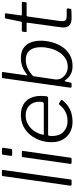

<svg xmlns="http://www.w3.org/2000/svg" viewBox="606 -1388 792 2045"><g transform="rotate(-90 1002.5 -366.0)"><path d="M113 -13Q112 -4 110 -2Q108 0 98 0H61Q53 0 49.5 -3.5Q46 -7 47 -14L149 -732Q151 -739 152.5 -740.5Q154 -742 160 -742H205Q217 -742 214 -729Z M345 -13Q344 -4 341.5 -2Q339 0 330 0H293Q285 0 281.5 -3.5Q278 -7 279 -14L351 -520Q352 -527 354 -528.5Q356 -530 361 -530H407Q413 -530 415.5 -526.5Q418 -523 417 -517ZM439 -649Q438 -641 435 -637Q432 -633 423 -633H375Q368 -633 365.5 -638Q363 -643 365 -650L376 -728Q378 -742 390 -742H439Q444 -742 447.5 -737.5Q451 -733 450 -726Z M728 10Q662 10 613 -18Q564 -46 537 -96Q510 -146 510 -213Q510 -275 529.5 -333.5Q549 -392 586.5 -438.5Q624 -485 677.5 -512.5Q731 -540 799 -540Q863 -540 908.5 -515Q954 -490 978.5 -442Q1003 -394 1003 -326Q1003 -312 1002 -297.5Q1001 -283 999 -267Q998 -260 993 -255Q988 -250 980 -250H589Q582 -250 579 -241.5Q576 -233 576 -205Q576 -130 620.5 -86.5Q665 -43 734 -43Q790 -43 833.5 -65.5Q877 -88 911 -132Q915 -136 918.5 -135.5Q922 -135 925 -133L956 -114Q965 -110 959 -100Q929 -62 893.5 -37.5Q858 -13 817 -1.5Q776 10 728 10ZM919 -296Q929 -296 935 -304Q941 -312 941 -343Q941 -408 902 -448.5Q863 -489 797 -489Q738 -489 693.5 -460.5Q649 -432 622 -387.5Q595 -343 588 -296Z M1104 0Q1096 0 1093 -4.5Q1090 -9 1091 -17L1192 -732Q1193 -738 1195 -740Q1197 -742 1202 -742H1249Q1255 -742 1256.5 -738Q1258 -734 1257 -728L1222 -481Q1221 -471 1224 -471Q1227 -471 1234 -478Q1243 -485 1265.5 -500Q1288 -515 1324 -527.5Q1360 -540 1407 -540Q1471 -540 1511.5 -512.5Q1552 -485 1571.5 -437.5Q1591 -390 1591 -329Q1591 -271 1575 -211Q1559 -151 1526.5 -101Q1494 -51 1443 -20.5Q1392 10 1322 10Q1274 10 1242.5 -5Q1211 -20 1193.5 -39Q1176 -58 1169 -70Q1166 -75 1162 -73Q1158 -71 1156 -63L1145 -13Q1144 -5 1141 -2.5Q1138 0 1128 0ZM1179 -176Q1174 -139 1192 -108Q1210 -77 1242 -59Q1274 -41 1312 -41Q1365 -41 1404.5 -67Q1444 -93 1470 -135Q1496 -177 1509 -227.5Q1522 -278 1522 -328Q1522 -403 1488.5 -445.5Q1455 -488 1387 -488Q1336 -488 1290.5 -464.5Q1245 -441 1213 -408Z M1835 0Q1782 0 1757 -21Q1732 -42 1732 -87Q1732 -96 1733 -105Q1734 -114 1735 -123L1783 -471Q1784 -476 1782.5 -477.5Q1781 -479 1776 -479H1690Q1682 -479 1683 -489L1688 -524Q1689 -528 1690.5 -529Q1692 -530 1696 -530H1784Q1788 -530 1791 -533Q1794 -536 1794 -540L1827 -700Q1828 -710 1839 -710H1874Q1880 -710 1881.5 -706.5Q1883 -703 1882 -695L1860 -537Q1859 -533 1860.5 -531.5Q1862 -530 1866 -530H1996Q2001 -530 2003.5 -528Q2006 -526 2005 -522L2000 -486Q1999 -481 1998 -480Q1997 -479 1991 -479H1860Q1851 -479 1849 -469L1802 -133Q1801 -124 1800 -117Q1799 -110 1799 -102Q1799 -71 1813 -61.5Q1827 -52 1853 -52H1926Q1930 -52 1933 -48.5Q1936 -45 1935 -41L1931 -13Q1930 -6 1923 -3Q1913 -2 1896 -1.5Q1879 -1 1862 -0.5Q1845 0 1835 0Z"/></g></svg>

Font: Libre Franklin Thin Light
Style: Italic
Weight: 300
Italic angle: -8°
Version: Version 3.000